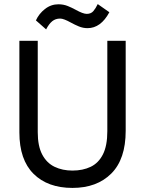

<svg xmlns="http://www.w3.org/2000/svg" viewBox="-20 -908 710 941"><path d="M206 -764 156 -808Q171 -841 200.5 -864Q230 -887 266 -887Q291 -887 312 -878.5Q333 -870 351 -860Q387 -840 405 -840Q426 -840 437.5 -853.5Q449 -867 459 -888L516 -848Q474 -770 409 -770Q387 -770 366.5 -778.5Q346 -787 328 -797Q292 -817 275 -817Q252 -817 236 -804Q220 -791 206 -764ZM335 13Q214 13 144.5 -56Q75 -125 75 -259V-708H165V-260Q165 -192 187 -150.5Q209 -109 247.5 -90.5Q286 -72 335 -72Q386 -72 424.5 -90.5Q463 -109 484.5 -151.5Q506 -194 506 -265V-708H596V-267Q596 -128 525.5 -57.5Q455 13 335 13Z"/></svg>

Font: LXGW 975 Gothic SC
Style: Regular
Weight: 400
Version: Version 2.01;February 25, 2021